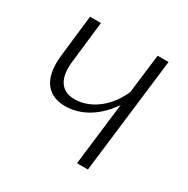

<svg xmlns="http://www.w3.org/2000/svg" viewBox="-121 -607 702 716"><g transform="rotate(30 230.0 -249.0)"><path d="M69 -497.5H116L95.5 -319Q92.5 -294 95 -272.8Q97.5 -251.5 106.5 -235.8Q115.5 -220 131.5 -211Q147.5 -202 172 -202Q199.5 -202 224.8 -211.8Q250 -221.5 271.8 -238.8Q293.5 -256 310.8 -279.2Q328 -302.5 339.5 -329.5L360 -497.5H407L347 0H300L332.5 -269.5Q317.5 -247 298.5 -227.5Q279.5 -208 256.8 -193.2Q234 -178.5 208.2 -170.2Q182.5 -162 154.5 -162Q122 -162 99.8 -173.8Q77.5 -185.5 64.8 -206.5Q52 -227.5 48.2 -256.2Q44.5 -285 48.5 -319Z"/></g></svg>

Font: Lato Light
Style: Italic
Weight: 300
Italic angle: -7°
Designer: Lukasz Dziedzic
Foundry: tyPoland Lukasz Dziedzic
Version: Version 2.007; 2014-02-27